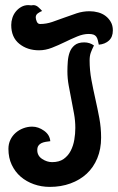

<svg xmlns="http://www.w3.org/2000/svg" viewBox="-20 -726 463 752"><path d="M91 -706 103 -705 110 -706Q121 -706 129.5 -698.5Q138 -691 145 -683Q137 -680 128.5 -674Q120 -668 120 -658Q120 -651 124 -641.5Q128 -632 137 -632Q161 -632 184.5 -640Q208 -648 232 -657Q256 -666 280.5 -674Q305 -682 331 -682Q348 -682 364.5 -677.5Q381 -673 393.5 -663.5Q406 -654 414 -640Q422 -626 422 -607Q422 -581 406.5 -567Q391 -553 367 -551Q365 -561 363 -569Q361 -577 357 -582.5Q353 -588 346 -590.5Q339 -593 327 -593Q306 -593 282 -583Q258 -573 233.5 -561Q209 -549 183.5 -539Q158 -529 133 -529Q87 -529 55.5 -554.5Q24 -580 24 -628Q24 -642 28.5 -656Q33 -670 42 -681Q51 -692 63.5 -699Q76 -706 91 -706ZM310 -560Q331 -560 348 -548Q340 -532 335.5 -519.5Q331 -507 331 -489Q331 -451 338 -413.5Q345 -376 353.5 -338.5Q362 -301 369 -263.5Q376 -226 376 -187Q376 -142 361 -106Q346 -70 319.5 -45.5Q293 -21 256 -7.5Q219 6 175 6Q142 6 112.5 -4.5Q83 -15 61 -34Q39 -53 26 -80.5Q13 -108 13 -143Q13 -162 20.5 -178Q28 -194 41 -205.5Q54 -217 71 -223.5Q88 -230 106 -230Q130 -230 152.5 -214Q175 -198 177 -173Q168 -172 159 -170.5Q150 -169 142.5 -165.5Q135 -162 130.5 -155.5Q126 -149 126 -138Q126 -116 145 -103.5Q164 -91 184 -91Q212 -91 229.5 -103.5Q247 -116 257 -135.5Q267 -155 271 -178.5Q275 -202 275 -225Q275 -253 270 -280.5Q265 -308 259.5 -336Q254 -364 249 -391.5Q244 -419 244 -447Q244 -465 245.5 -485Q247 -505 253 -521.5Q259 -538 272.5 -549Q286 -560 310 -560Z"/></svg>

Font: Gloria
Style: Regular
Weight: 400
Designer: Peter Wiegel
Foundry: Peter Wiegel
Version: Version 1.000